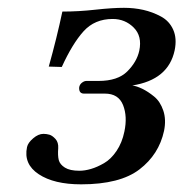

<svg xmlns="http://www.w3.org/2000/svg" viewBox="-20 -464 474 496"><path d="M185.1 -22.9Q199.2 -22.9 215.1 -27.6Q231 -32.2 248.8 -42.5Q266.6 -52.7 281 -74Q295.4 -95.2 301.3 -124Q309.6 -163.1 297.9 -192.6Q286.1 -222.2 251 -222.2H196.3Q191.9 -222.2 189 -224.4Q186 -226.6 185.1 -230.5Q184.1 -234.4 184.6 -238.8Q186 -246.1 191.9 -250.5Q197.8 -254.9 203.1 -254.9H234.4Q284.2 -254.9 308.8 -279.5Q333.5 -304.2 339.8 -333Q347.7 -370.6 325.4 -392.8Q303.2 -415 271 -415Q224.6 -415 195.8 -383.1Q167 -351.1 139.6 -291L106 -292Q127 -367.2 141.1 -434.1Q183.1 -434.1 226.8 -439Q270.5 -443.8 300.3 -443.8Q326.2 -443.8 350.1 -438.5Q374 -433.1 395.8 -421.4Q417.5 -409.7 427.5 -387.2Q437.5 -364.7 431.2 -334Q415 -257.8 321.8 -243.2Q333 -241.7 347.7 -234.6Q362.3 -227.5 378.2 -214.6Q394 -201.7 401.9 -178.2Q409.7 -154.8 403.8 -126Q390.6 -64.9 340.3 -26.4Q290 12.2 189.5 12.2Q119.6 12.2 80.1 -13.9Q40.5 -40 49.8 -84Q52.2 -95.2 65.7 -106.7Q79.1 -118.2 92.3 -118.2Q100.1 -118.2 107.7 -116Q115.2 -113.8 123.3 -105Q131.3 -96.2 130.4 -81.1Q128.9 -62 131.8 -50.5Q134.8 -39.1 147.7 -31Q160.6 -22.9 185.1 -22.9Z"/></svg>

Font: Linux Libertine Slanted
Style: Semibold Slanted
Weight: 600
Designer: Philipp H. Poll
Foundry: Philipp H. Poll
Version: Version 5.1.1